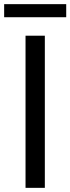

<svg xmlns="http://www.w3.org/2000/svg" viewBox="-23 -905 339 925"><path d="M100 -733H193V0H100ZM-3 -885H296V-822H-3Z"/></svg>

Font: 思源黑体R
Style: Regular
Weight: 400
Designer: Ryoko NISHIZUKA  (kana & ideographs); Paul D. Hunt (Latin, Greek & Cyrillic); Wenlong ZHANG  (bopomofo); Sandoll Communi
Foundry: Adobe Systems Incorporated
Version: Version 1.00 June 24, 2014, initial release